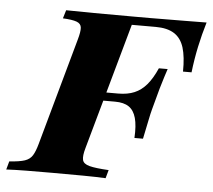

<svg xmlns="http://www.w3.org/2000/svg" viewBox="-76 -620 742 669"><g transform="rotate(5 294.5 -285.5)"><path d="M-30.6 0 -22.6 -29Q13.7 -31.5 31.5 -37.5Q49.2 -43.5 58.1 -57.7Q66.9 -71.8 74.2 -98.4L178.2 -472.6Q186.3 -500.8 185.1 -514.9Q183.9 -529 168.5 -534.7Q153.2 -540.3 120.2 -541.9L129 -571Q166.9 -570.2 227 -569.8Q287.1 -569.4 369.4 -569.4Q396.8 -569.4 422.6 -569.4Q448.4 -569.4 477 -569.8Q505.6 -570.2 540.3 -570.2Q575 -570.2 620.2 -571Q607.3 -528.2 598 -484.7Q588.7 -441.1 583.1 -393.5H553.2Q554 -445.2 544 -477.4Q533.9 -509.7 509.7 -525Q485.5 -540.3 445.2 -540.3H361.3L237.9 -98.4Q229.8 -70.2 233.1 -56.5Q236.3 -42.7 257.7 -37.1Q279 -31.5 325 -29L316.9 0Q285.5 -1.6 238.3 -2Q191.1 -2.4 130.6 -2.4Q80.6 -2.4 39.5 -2Q-1.6 -1.6 -30.6 0ZM259.7 -268.5 267.7 -297.6H429L421 -268.5ZM404.8 -148.4Q407.3 -191.9 400 -218.1Q392.7 -244.4 375 -256.5Q357.3 -268.5 326.6 -268.5L334.7 -297.6Q367.7 -297.6 391.5 -307.7Q415.3 -317.7 433.9 -339.5Q452.4 -361.3 468.5 -397.6H499.2Q496 -387.9 489.9 -369Q483.9 -350 477.4 -327.8Q471 -305.6 465.3 -283.1Q461.3 -268.5 457.3 -253.6Q453.2 -238.7 448.4 -214.5Q443.5 -190.3 434.7 -148.4Z"/></g></svg>

Font: Playfair 5pt SemiExpanded Light Black
Style: Italic
Weight: 900
Italic angle: -15.6°
Version: Version 2.001;gftools[0.9.30]